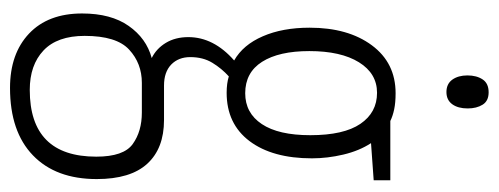

<svg xmlns="http://www.w3.org/2000/svg" viewBox="-330 -438 1010 389"><g transform="rotate(90 174.5 -244.0)"><path d="M158.7 240.2Q89.4 240.2 48.6 201.7Q7.8 163.1 7.8 94.2Q7.8 35.6 33 -0.2Q58.1 -36.1 98.1 -46.9Q79.1 -56.2 67.4 -75.4Q55.7 -94.7 55.7 -121.1Q55.7 -172.4 103 -213.9Q71.3 -231.9 54 -272Q36.6 -312 36.6 -366.7Q36.6 -444.8 72.3 -492.9Q107.9 -541 169.4 -541Q188.5 -541 202.1 -538.1Q215.8 -535.2 225.6 -530.3H345.7V-496.6L270.5 -491.2Q286.1 -467.3 293.7 -435.1Q301.3 -402.8 301.3 -371.6Q301.3 -291.5 266.4 -245.1Q231.4 -198.7 168.5 -198.7Q149.4 -198.7 135.3 -203.1Q119.1 -188.5 107.7 -169.7Q96.2 -150.9 96.2 -125Q96.2 -101.1 111.3 -86.4Q126.5 -71.8 153.8 -71.8H223.6Q281.2 -71.8 312.3 -37.8Q343.3 -3.9 343.3 64.5Q343.3 147.5 295.2 193.8Q247.1 240.2 158.7 240.2ZM169.4 -236.3Q209.5 -236.3 231.9 -270Q254.4 -303.7 254.4 -368.2Q254.4 -436 231.4 -469.7Q208.5 -503.4 168.5 -503.4Q129.4 -503.4 106.7 -466.8Q84 -430.2 84 -366.2Q84 -304.7 105.7 -270.5Q127.4 -236.3 169.4 -236.3ZM162.6 200.2Q297.9 200.2 297.9 65.4Q297.9 9.8 272.2 -8.5Q246.6 -26.9 208.5 -26.9H148.4Q108.9 -26.9 81.1 -1.2Q53.2 24.4 53.2 88.9Q53.2 144.5 82.8 172.4Q112.3 200.2 162.6 200.2ZM167.5 -729.5Q185.1 -729.5 192.6 -717.3Q200.2 -705.1 200.2 -687Q200.2 -667.5 191.7 -655.8Q183.1 -644 167 -644Q150.4 -644 141.8 -656Q133.3 -668 133.3 -686.5Q133.3 -705.1 141.4 -717.3Q149.4 -729.5 167.5 -729.5Z"/></g></svg>

Font: Open Sans Condensed Light
Style: Regular
Weight: 300
Width: 3
Designer: Monotype Design Team
Foundry: Monotype Imaging Inc.
Version: Version 3.003; ttfautohint (v1.8.4)